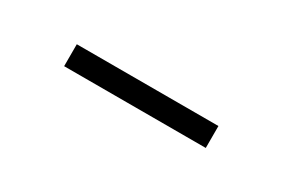

<svg xmlns="http://www.w3.org/2000/svg" viewBox="-8 -434 452 307"><g transform="rotate(30 218.0 -280.0)"><path d="M87 -260V-300.5H348.5V-260Z"/></g></svg>

Font: Encode Sans SemiExpanded SemiExpanded ExtraLight
Style: Regular
Weight: 200
Width: 6
Designer: Multiple Designers
Foundry: Impallari Type
Version: Version 3.000; ttfautohint (v1.8.3) -l 8 -r 50 -G 200 -x 14 